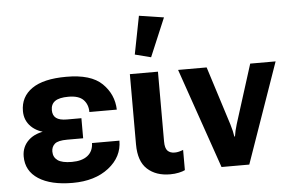

<svg xmlns="http://www.w3.org/2000/svg" viewBox="-55 -889 1480 984"><g transform="rotate(-5 685.0 -397.0)"><path d="M280.5 14.6Q168.5 14.6 105.1 -26.4Q41.7 -67.4 41.7 -142.1Q41.7 -192.4 77.3 -225.6Q112.8 -258.8 180.2 -264.2V-253.4Q123 -261.7 90.6 -293.9Q58.1 -326.2 58.1 -374Q58.1 -447.5 117.6 -488.8Q177 -530 293.9 -530Q421.1 -530.5 478.4 -474.7Q535.6 -418.9 538.1 -339.8H397Q397 -378.7 373.4 -403Q349.9 -427.2 296.4 -427.2Q249.8 -427.2 227.9 -412.1Q206.1 -397 206.1 -366Q206.1 -338.6 223.8 -325.2Q241.5 -311.8 278.8 -311.8H353.5V-208.5H271.5Q223.9 -208.5 207 -193.6Q190.2 -178.7 190.2 -154.3Q190.2 -125.2 212.6 -109Q235.1 -92.8 285.4 -92.8Q338.1 -92.8 366.8 -115.5Q395.5 -138.2 396.5 -180.2H537.6Q537.6 -96.9 466.3 -41.1Q395 14.6 280.5 14.6Z M781.7 14.4Q709 14.4 664.8 -26.1Q620.6 -66.7 620.6 -153.3V-515.1H765.1V-156.2Q765.1 -121.3 778.2 -108Q791.3 -94.7 814.5 -94.7Q825.7 -94.7 836.9 -97.5Q848.1 -100.3 858.6 -104.5V-0.5Q847.4 5.4 826.7 9.9Q805.9 14.4 781.7 14.4ZM736.6 -591.8 654.5 -612.8 692.9 -809.1 820.1 -789.6Z M868.7 -515.1H1015.6L1111.6 -212.6Q1117.2 -194.1 1120.7 -179Q1124.3 -163.8 1126.2 -149.9H1129.4Q1131.3 -163.8 1134.8 -178.8Q1138.2 -193.8 1144 -212.6L1239.7 -515.1H1370.4L1189.9 0H1047.1Z"/></g></svg>

Font: RobotoFlex
Style: Regular
Weight: 400
Designer: Berlow after Robertson
Foundry: Google
Version: Version 2.136